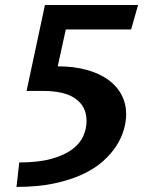

<svg xmlns="http://www.w3.org/2000/svg" viewBox="-20 -735 582 755"><path d="M156.7 -715.3H522.9L495.6 -619.1H238.8L207 -474.1Q271 -474.1 321 -460.2Q371.1 -446.3 405.5 -421.4Q439.9 -396.5 458 -361.8Q476.1 -327.1 476.1 -285.6Q476.1 -257.3 467 -225.3Q458 -193.4 437.7 -161.6Q417.5 -129.9 384.5 -100.6Q351.6 -71.3 303.7 -49.1Q255.9 -26.9 191.7 -13.4Q127.4 0 44.9 0L55.7 -96.2Q131.3 -96.2 182.1 -110.4Q232.9 -124.5 263.7 -147.5Q294.4 -170.4 307.4 -199.7Q320.3 -229 320.3 -259.3Q320.3 -290 308.1 -312.3Q295.9 -334.5 273.7 -349.1Q251.5 -363.8 220.2 -370.6Q189 -377.4 151.4 -377.4H84.5Z"/></svg>

Font: Proza Libre
Style: SemiBold Italic
Weight: 600
Designer: Jasper de Waard
Foundry: Jasper de Waard
Version: Version 1.000; ttfautohint (v1.4.1.8-43bc)